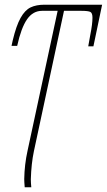

<svg xmlns="http://www.w3.org/2000/svg" viewBox="-20 -556 454 816"><path d="M83 205Q84 144 97 85L225 -510H159Q120 -510 95 -474Q70 -438 53 -361H29L34 -384Q49 -447 67.5 -480Q86 -513 110 -524.5Q134 -536 169 -536H414L377 -359H355L364 -409Q373 -454 373 -481Q373 -500 364.5 -505Q356 -510 325 -510H252L124 87Q113 139 111 206Q111 220 113 240H85Q83 216 83 205Z"/></svg>

Font: Noto Serif NarrowThin
Style: Italic
Weight: 250
Width: 4
Italic angle: -12°
Designer: Monotype Design Team
Foundry: Monotype Imaging Inc.
Version: Version 1.001